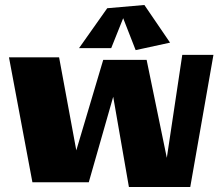

<svg xmlns="http://www.w3.org/2000/svg" viewBox="-20 -742 892 770"><path d="M711 -522 649 -109 568 -502H394L286 -139L217 -512H16L110 -11H336L434 -354L497 8H743L836 -522ZM559 -722 410 -709 297 -549H426L474 -669L524 -541L662 -571Z"/></svg>

Font: Galindo
Style: Regular
Weight: 400
Designer: Astigmatic (AOETI)
Foundry: Astigmatic (AOETI)
Version: Version 1.000